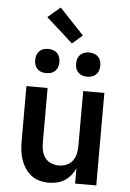

<svg xmlns="http://www.w3.org/2000/svg" viewBox="-63 -1021 727 1075"><g transform="rotate(5 300.0 -483.5)"><path d="M252 8Q226 8 200 1Q174 -6 153.5 -22Q133 -38 118.5 -60Q104 -82 95.5 -107Q87 -132 84 -158Q81 -184 81 -210V-520H200V-210Q200 -188 205 -166.5Q210 -145 223 -127.5Q236 -110 257 -101.5Q278 -93 300 -93Q322 -93 343 -101.5Q364 -110 377 -127.5Q390 -145 395 -166.5Q400 -188 400 -210V-520H519V0H400V-86Q391 -65 376 -46.5Q361 -28 341.5 -15.5Q322 -3 298.5 2.5Q275 8 252 8ZM415 -602Q401 -602 388 -606Q375 -610 365 -620Q355 -630 351 -643Q347 -656 347 -670Q347 -684 351 -697Q355 -710 365 -720Q375 -730 388 -734Q401 -738 415 -738Q429 -738 442 -734Q455 -730 465 -720Q475 -710 479 -697Q483 -684 483 -670Q483 -656 479 -643Q475 -630 465 -620Q455 -610 442 -606Q429 -602 415 -602ZM185 -602Q171 -602 158 -606Q145 -610 135 -620Q125 -630 121 -643Q117 -656 117 -670Q117 -684 121 -697Q125 -710 135 -720Q145 -730 158 -734Q171 -738 185 -738Q199 -738 212 -734Q225 -730 235 -720Q245 -710 249 -697Q253 -684 253 -670Q253 -656 249 -643Q245 -630 235 -620Q225 -610 212 -606Q199 -602 185 -602ZM314 -780 164 -915 234 -975 371 -830Z"/></g></svg>

Font: Iosevka Book
Style: Bold
Weight: 700
Designer: Belleve Invis
Foundry: Belleve Invis
Version: Version 28.0.7; ttfautohint (v1.8.3)